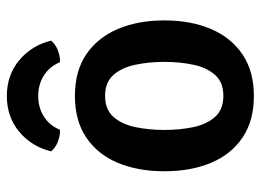

<svg xmlns="http://www.w3.org/2000/svg" viewBox="-120 -627 760 560"><g transform="rotate(-90 260.0 -347.0)"><path d="M480.5 -247.5Q480.5 -170 455.2 -111.2Q430 -52.5 381 -19.5Q332 13.5 260 13.5Q187.5 13.5 138.5 -19.8Q89.5 -53 65 -111.8Q40.5 -170.5 40.5 -247.5Q40.5 -325 65.2 -383.8Q90 -442.5 139 -475.5Q188 -508.5 260 -508.5Q333 -508.5 381.8 -475.2Q430.5 -442 455.5 -383.2Q480.5 -324.5 480.5 -247.5ZM161 -247.5Q161 -202.5 169.2 -163.2Q177.5 -124 199 -99.8Q220.5 -75.5 260.5 -75.5Q300 -75.5 321.5 -99.8Q343 -124 351.2 -163.2Q359.5 -202.5 359.5 -247.5Q359.5 -292.5 351.2 -332Q343 -371.5 321.5 -396Q300 -420.5 260.5 -420.5Q220.5 -420.5 199 -396Q177.5 -371.5 169.2 -332Q161 -292.5 161 -247.5ZM421.5 -578Q411.5 -565.5 394 -558.5Q376.5 -551.5 358.5 -552Q346.5 -582 320.2 -598.8Q294 -615.5 260 -615.5Q226 -615.5 199.8 -598.8Q173.5 -582 161.5 -552Q143.5 -551.5 126 -558.5Q108.5 -565.5 98.5 -578Q112.5 -635 155.8 -671Q199 -707 260 -707Q321 -707 364.2 -671Q407.5 -635 421.5 -578Z"/></g></svg>

Font: Signika Medium
Style: Regular
Weight: 500
Designer: Anna Giedry
Foundry: Anna Giedry
Version: Version 2.000